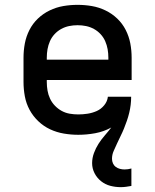

<svg xmlns="http://www.w3.org/2000/svg" viewBox="-20 -548 640 792"><path d="M478 224Q456 224 435 218.5Q414 213 397 199.5Q380 186 370 166.5Q360 147 360 125Q360 104 367.5 83.5Q375 63 386.5 45Q398 27 412 11Q426 -5 439 -22Q408 -5 373 1.5Q338 8 303 8Q273 8 243.5 3Q214 -2 187 -14.5Q160 -27 138 -48Q116 -69 102 -95Q88 -121 82.5 -150.5Q77 -180 77 -210V-310Q77 -340 82.5 -369Q88 -398 101.5 -424.5Q115 -451 136.5 -471.5Q158 -492 185 -505Q212 -518 241 -523Q270 -528 300 -528Q330 -528 359 -523Q388 -518 415 -505Q442 -492 463.5 -471.5Q485 -451 498.5 -424.5Q512 -398 517.5 -369Q523 -340 523 -310V-218H173V-210Q173 -192 176 -174.5Q179 -157 186.5 -141Q194 -125 206.5 -112Q219 -99 234.5 -90.5Q250 -82 267.5 -79Q285 -76 303 -76Q322 -76 341.5 -79Q361 -82 379 -90Q397 -98 410 -114Q423 -130 425 -149H521Q521 -132 519 -115.5Q517 -99 513 -82.5Q509 -66 503.5 -50Q498 -34 491.5 -18Q485 -2 477.5 13Q470 28 463 43.5Q456 59 449 74.5Q442 90 442 107Q442 117 446 126Q450 135 457.5 140.5Q465 146 474.5 148.5Q484 151 494 151Q501 151 508 150Q515 149 522 147V219Q511 221 500 222.5Q489 224 478 224ZM173 -302H427V-310Q427 -328 424 -345Q421 -362 414 -378Q407 -394 395 -407Q383 -420 367.5 -428.5Q352 -437 335 -440.5Q318 -444 300 -444Q282 -444 265 -440.5Q248 -437 232.5 -428.5Q217 -420 205 -407Q193 -394 186 -378Q179 -362 176 -345Q173 -328 173 -310Z"/></svg>

Font: Iosevka Aile Medium
Style: Regular
Weight: 500
Designer: Belleve Invis
Foundry: Belleve Invis
Version: Version 27.3.5; ttfautohint (v1.8.4)